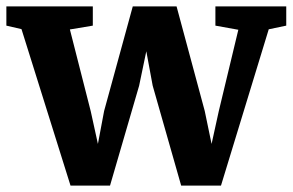

<svg xmlns="http://www.w3.org/2000/svg" viewBox="-22 -575 919 603"><path d="M-2 -494.5V-555H269.5V-494.5L197.5 -482.5L263 -225.5L285.5 -123L305 -226.5L395 -555H532.5L621 -226.5L642.5 -123L665 -225.5L726.5 -481.5L654.5 -494.5V-555H877V-494.5L822 -483L672 8H547L457.5 -306L437.5 -414L415 -306L323.5 8H199.5L45.5 -483.5Z"/></svg>

Font: Merriweather 20pt ExtraBold
Style: Regular
Weight: 800
Version: Version 2.100